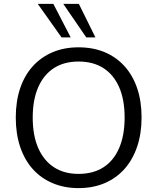

<svg xmlns="http://www.w3.org/2000/svg" viewBox="-20 -957 807 986"><path d="M383 9Q310 9 250 -16.5Q190 -42 148 -89Q106 -136 83.5 -203Q61 -270 61 -353Q61 -437 83.5 -503.5Q106 -570 148 -616.5Q190 -663 249.5 -688.5Q309 -714 383 -714Q458 -714 517.5 -689Q577 -664 619.5 -617Q662 -570 684.5 -503.5Q707 -437 707 -354Q707 -270 684 -203Q661 -136 619 -89Q577 -42 517.5 -16.5Q458 9 383 9ZM383 -64Q459 -64 511.5 -98Q564 -132 592 -197Q620 -262 620 -353Q620 -445 592 -509Q564 -573 511.5 -607Q459 -641 383 -641Q309 -641 256.5 -607Q204 -573 176 -508.5Q148 -444 148 -353Q148 -262 176 -197.5Q204 -133 256.5 -98.5Q309 -64 383 -64ZM423 -765 305 -937H385L470 -765ZM296 -765 174 -937H254L343 -765Z"/></svg>

Font: Nunito Sans 12pt ExtraLight 12pt
Style: Regular
Weight: 400
Version: Version 3.101;gftools[0.9.27]